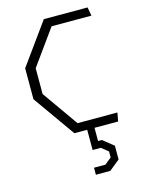

<svg xmlns="http://www.w3.org/2000/svg" viewBox="-145 -817 910 1187"><g transform="rotate(-15 310.0 -224.0)"><path d="M255 0H337V129.5H390L433 164.5V202.5L390 237.5H317V282.5H409L477 227.5V139.5L408.5 84.5H384V0H535L545 -55H290L128 -285V-450L290 -675H545L535 -730H255L65 -466.5V-268.5Z"/></g></svg>

Font: Monaspace Krypton ExtraLight
Style: Regular
Weight: 200
Designer: Riley Cran & the Lettermatic Team
Foundry: Lettermatic
Version: Version 1.101 (Monaspace Krypton)